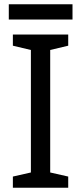

<svg xmlns="http://www.w3.org/2000/svg" viewBox="-20 -875 379 895"><path d="M298 0H40V-52L124 -71V-642L40 -662V-714H298V-662L214 -642V-71L298 -52ZM318 -855V-784H21V-855Z"/></svg>

Font: Noto Sans Marchen
Style: Regular
Weight: 400
Designer: Monotype Design Team
Foundry: Monotype Imaging Inc.
Version: Version 2.003; ttfautohint (v1.8.4.7-5d5b)